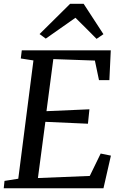

<svg xmlns="http://www.w3.org/2000/svg" viewBox="-20 -1014 656 1034"><path d="M0.1 0 4.3 -39.8 78.4 -51.5 160.1 -688.5 92 -699.1 97.3 -743H576.6L569 -582.5H513.1L491 -687.8L267.2 -695.8L230.3 -415.3L461.6 -425.4L453.6 -347.7L224.3 -357.9L184.2 -55.2L463.5 -66.5L522.2 -187.1L577.3 -175.9L537.2 0ZM193.1 -830.6 357.8 -993.6H430.4L537 -829.9L500.1 -804.7Q471.9 -833.1 443.4 -861.7Q414.9 -890.2 386.3 -918.3Q346.2 -890.2 306.4 -862.2Q266.6 -834.2 226.5 -806.1Z"/></svg>

Font: Merriweather Light
Style: Italic
Weight: 300
Italic angle: -7.8°
Designer: Eben Sorkin
Foundry: Eben Sorkin
Version: Version 2.101